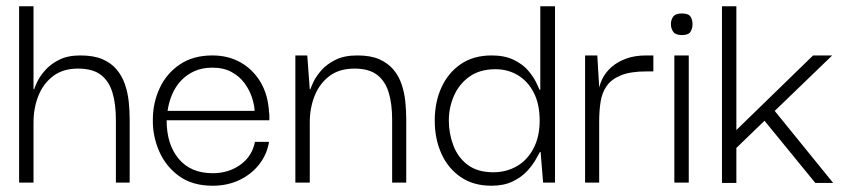

<svg xmlns="http://www.w3.org/2000/svg" viewBox="-20 -583 2692 613"><path d="M41 0V-563H87V-298H89Q91 -305 99 -322Q107 -339 124 -358.5Q141 -378 168.5 -392Q196 -406 237 -406Q279 -406 307 -394Q335 -382 352.5 -361Q370 -340 379 -313.5Q388 -287 391 -258.5Q394 -230 394 -201V0H350V-201Q350 -251 339 -287.5Q328 -324 302 -344Q276 -364 229 -364Q181 -364 149.5 -340Q118 -316 102.5 -277Q87 -238 87 -192V0Z M659 10Q594 10 551.5 -21Q509 -52 488 -100.5Q467 -149 468 -201Q468 -255 490 -302Q512 -349 554.5 -377.5Q597 -406 658 -406Q709 -406 748.5 -383.5Q788 -361 812 -320.5Q836 -280 839 -224Q840 -219 840 -212Q840 -205 840 -199H512Q512 -122 550.5 -76Q589 -30 659 -30Q710 -30 747.5 -57Q785 -84 794 -130H839Q832 -89 807 -57.5Q782 -26 744 -8Q706 10 659 10ZM515 -229H793Q792 -248 784.5 -271.5Q777 -295 761 -317Q745 -339 719.5 -353Q694 -367 658 -367Q625 -367 600 -355.5Q575 -344 557.5 -325Q540 -306 529.5 -281.5Q519 -257 515 -229Z M923 0V-406H961L969 -298H971Q973 -305 981 -322Q989 -339 1006 -358.5Q1023 -378 1051 -392Q1079 -406 1121 -406Q1163 -406 1190.5 -394Q1218 -382 1235.5 -361.5Q1253 -341 1262 -314.5Q1271 -288 1274 -259Q1277 -230 1277 -201V0H1232V-201Q1232 -251 1221 -287.5Q1210 -324 1184 -344Q1158 -364 1112 -364Q1063 -364 1031.5 -340Q1000 -316 984.5 -277Q969 -238 969 -192V0Z M1549 10Q1491 10 1450.5 -18Q1410 -46 1389 -93Q1368 -140 1368 -198Q1368 -257 1389.5 -304Q1411 -351 1451.5 -378.5Q1492 -406 1550 -406Q1591 -406 1620 -392Q1649 -378 1666 -358Q1683 -338 1691.5 -320.5Q1700 -303 1703 -296H1705V-563H1752V0H1714L1706 -98H1704Q1701 -93 1691.5 -75.5Q1682 -58 1664 -38Q1646 -18 1617.5 -4Q1589 10 1549 10ZM1555 -33Q1596 -33 1629.5 -52Q1663 -71 1683 -108.5Q1703 -146 1703 -198Q1703 -250 1684.5 -286.5Q1666 -323 1634 -342.5Q1602 -362 1562 -362Q1512 -362 1479 -338.5Q1446 -315 1429.5 -277.5Q1413 -240 1413 -198Q1413 -157 1427.5 -118.5Q1442 -80 1473.5 -56.5Q1505 -33 1555 -33Z M1848 0V-406H1887L1894 -289L1893 -202V0ZM1893 -196 1890 -284Q1892 -308 1902.5 -330Q1913 -352 1932.5 -369Q1952 -386 1979.5 -396Q2007 -406 2044 -406H2066V-355H2044Q1993 -355 1962.5 -342.5Q1932 -330 1917 -308.5Q1902 -287 1897.5 -258Q1893 -229 1893 -196Z M2133 0V-406H2179V0ZM2157 -471Q2137 -471 2129.5 -481.5Q2122 -492 2122 -506Q2122 -520 2129.5 -530Q2137 -540 2157 -540Q2178 -540 2184.5 -530Q2191 -520 2191 -506Q2191 -492 2184.5 -481.5Q2178 -471 2157 -471Z M2331 1H2285V-563H2331ZM2442 -243 2640 1H2583L2409 -212ZM2324 -104V-161L2576 -406H2637Z"/></svg>

Font: Darker Grotesque Light
Style: Regular
Weight: 400
Version: Version 1.000;gftools[0.9.28]